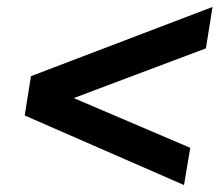

<svg xmlns="http://www.w3.org/2000/svg" viewBox="-20 -563 640 552"><path d="M509 -31 51 -231 69 -344 591 -543 572 -424 192 -281 527 -138Z"/></svg>

Font: Winston
Style: Bold Italic
Weight: 700
Italic angle: -9°
Designer: Original fonts by Vernon Adams / Changes by Cristiano Sobral
Foundry: Original fonts by Vernon Adams / Changes by Cristiano Sobral
Version: Version 2.503;July 17, 2020;FontCreator 13.0.0.2655 64-bit